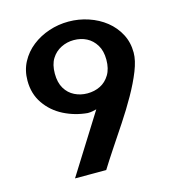

<svg xmlns="http://www.w3.org/2000/svg" viewBox="-102 -756 759 841"><g transform="rotate(-15 277.5 -335.5)"><path d="M134.9 0 303.2 -268.2Q295.5 -266.2 285.7 -264.2Q275.8 -262.1 263.2 -262.1Q206.2 -267.1 156.2 -292.4Q106.2 -317.8 75.4 -362.4Q44.5 -407 44.5 -467Q44.5 -513.6 64.5 -551.2Q84.5 -588.9 118.6 -615.7Q152.8 -642.5 195.6 -656.7Q238.4 -671 284.8 -671Q331.1 -671 374.8 -656.3Q418.4 -641.7 452.2 -614.8Q485.9 -587.9 505.8 -550.2Q525.7 -512.6 525.7 -466Q525.7 -430.9 507.1 -384Q488.4 -337 458.8 -284.7Q429.2 -232.4 394.7 -180.4Q360.2 -128.4 328.9 -81.4Q297.7 -34.4 276.4 0ZM284.5 -345.6Q316.7 -345.6 343 -358.7Q369.2 -371.7 385.7 -398.9Q402.2 -426 402.2 -467Q402.2 -507.2 385.8 -533.7Q369.4 -560.3 343.7 -573.5Q318 -586.7 285.6 -586.7Q254.9 -586.7 227.9 -573.1Q200.9 -559.6 184.6 -533.4Q168.2 -507.2 168.2 -466.1Q168.2 -425.2 184.2 -398.6Q200.2 -371.9 226.8 -358.8Q253.3 -345.6 284.5 -345.6Z"/></g></svg>

Font: Panamera Thin
Style: Regular
Weight: 100
Designer: Bastien Sozeau
Foundry: NBR — Bastien Sozeau
Version: Version 3.003;gftools[0.9.33]